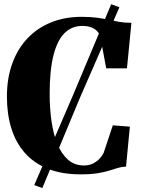

<svg xmlns="http://www.w3.org/2000/svg" viewBox="-20 -834 686 930"><path d="M146 62.5 336 -378.5 518.5 -813.5 558.5 -799 368.5 -363.5 185 77ZM370.5 10.5Q279 10.5 211.8 -16.5Q144.5 -43.5 100.5 -93.2Q56.5 -143 35 -212.2Q13.5 -281.5 13.5 -365.5Q13.5 -456 39.8 -527.5Q66 -599 114 -649.2Q162 -699.5 228.5 -726Q295 -752.5 375 -752.5Q418.5 -752.5 449.8 -748.2Q481 -744 506.8 -738.2Q532.5 -732.5 558.2 -728Q584 -723.5 616.5 -723.5L595 -503H494.5L465.5 -657.5Q462 -670 452 -681.5Q442 -693 424 -700.8Q406 -708.5 378.5 -708.5Q328 -708.5 292.8 -673.8Q257.5 -639 239 -566Q220.5 -493 220.5 -379Q220.5 -309.5 229.5 -246.8Q238.5 -184 258.2 -136Q278 -88 309.8 -60.2Q341.5 -32.5 386.5 -32.5Q412 -32.5 431 -42.2Q450 -52 462.8 -66Q475.5 -80 481.5 -92L526.5 -227L609 -220.5L590.5 -27Q568.5 -26 549.5 -20.2Q530.5 -14.5 507.5 -7.2Q484.5 0 452 5.2Q419.5 10.5 370.5 10.5Z"/></svg>

Font: Merriweather 96pt Black
Style: Regular
Weight: 900
Version: Version 2.100